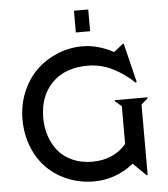

<svg xmlns="http://www.w3.org/2000/svg" viewBox="-60 -956 891 1019"><g transform="rotate(-5 385.5 -446.0)"><path d="M372.1 -786.1V-901.9H448.2V-786.1ZM160.2 -350.1Q160.2 -297.9 175.5 -252Q190.9 -206.1 220.2 -170.9Q249.5 -135.7 295.9 -115.5Q342.3 -95.2 399.9 -95.2Q513.7 -95.2 581.1 -173.8V-375L545.9 -404.8L546.9 -410.2H720.2L721.2 -404.8L686 -375V0L681.2 2L611.8 -65.9Q516.1 9.8 399.9 9.8Q326.2 9.8 261.7 -16.6Q197.3 -43 150.4 -89.6Q103.5 -136.2 76.7 -203.9Q49.8 -271.5 49.8 -350.1Q49.8 -428.2 78.1 -496.1Q106.4 -564 154.3 -610.6Q202.1 -657.2 266.1 -683.6Q330.1 -710 399.9 -710Q482.9 -710 566.9 -664.1L565.9 -665L616.2 -705.1L620.1 -704.1L670.9 -497.1L665 -493.2Q614.7 -542 551.8 -573.5Q488.8 -605 419.9 -605Q296.9 -605 228.5 -534.7Q160.2 -464.4 160.2 -350.1Z"/></g></svg>

Font: Tiffany Gothic CC
Style: Regular
Weight: 400
Designer: indestructible type*
Foundry: Cowboy Collective
Version: Version 1.000